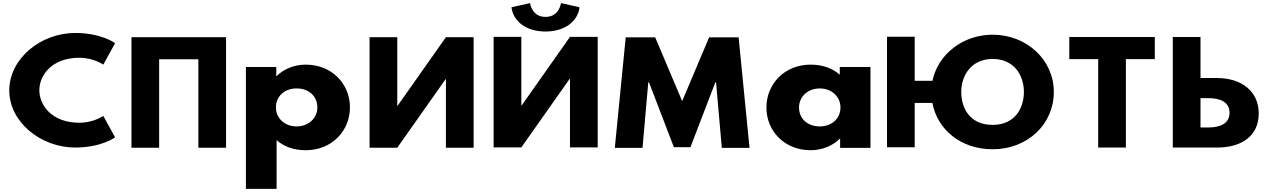

<svg xmlns="http://www.w3.org/2000/svg" viewBox="-20 -938 8064 1218"><path d="M483.9 -159.4C307.2 -159.4 229.6 -271.6 229.6 -365.9C229.6 -459.4 307.2 -571.6 483.9 -571.6C573.7 -571.6 635.4 -528.3 635.4 -528.3L710.2 -664.3C710.2 -664.3 624.1 -728.9 456.8 -728.9C238 -728.9 38.8 -565.7 38.8 -364.2C38.8 -163.6 238.9 -2.1 456.8 -2.1C624.1 -2.1 710.2 -66.7 710.2 -66.7L635.4 -202.7C635.4 -202.7 573.7 -159.4 483.9 -159.4Z M989.6 -561.9H1238.4V-0.9H1414.1V-702.1H1238.4H989.6H813.9V-0.9H989.6Z M2200 -257C2200 -407 2084.5 -528 1919.5 -528C1842.5 -528 1776.5 -497 1734.7 -455H1732.5V-513H1540V260H1734.7V-49C1780.9 -8 1843.6 15 1919.5 15C2084.5 15 2200 -107 2200 -257ZM1993.2 -257C1993.2 -186 1934.9 -136 1861.2 -136C1788.6 -136 1730.3 -186 1730.3 -257C1730.3 -327 1785.3 -377 1861.2 -377C1940.4 -377 1993.2 -327 1993.2 -257Z M2808.8 -436.1H2806.9L2500.2 -0.9H2324.4V-702.1H2500.2V-266.9H2502.1L2808.8 -702.1H2984.6V-0.9H2808.8Z M3538.7 -918.2C3538.7 -918.2 3528.5 -830.7 3440.6 -830.7C3352.7 -830.7 3342.4 -918.2 3342.4 -918.2L3224.6 -891.9C3235.8 -800.9 3320 -738 3440.6 -738C3561.2 -738 3645.3 -800.9 3656.5 -891.9ZM3595.8 -438H3593.9L3287.2 -2.8H3111.4V-704H3287.2V-268.8H3289.1L3595.8 -704H3771.6V-2.8H3595.8Z M4559 0.1H4734.8L4665.6 -701.1H4478.6L4307.5 -296.5L4136.4 -701.1H3949.4L3880.2 0.1H4056L4092.5 -415.5H4097.1L4255.1 -4.1H4359.9L4517.9 -415.5H4522.5Z M4842 -256C4842 -106 4957.5 15 5122.5 15C5199.5 15 5265.5 -16 5307.3 -58H5309.5V0H5502V-513H5307.3V-464C5261.1 -505 5198.4 -528 5122.5 -528C4957.5 -528 4842 -406 4842 -256ZM5048.8 -256C5048.8 -327 5107.1 -377 5180.8 -377C5253.4 -377 5311.7 -327 5311.7 -256C5311.7 -186 5256.7 -136 5180.8 -136C5101.6 -136 5048.8 -186 5048.8 -256Z M5782.6 -285.2H5894.7C5926.7 -115.1 6075.7 8.9 6277.2 8.9C6498.8 8.9 6665.2 -150.1 6665.2 -354.9C6665.2 -559.8 6491.3 -717.9 6277.2 -717.9C6090 -717.9 5930.5 -595 5895.4 -425.5H5782.6V-705.1H5606.8V-3.9H5782.6ZM6078 -354.9C6078 -459.5 6141.6 -564 6277.2 -564C6413.7 -564 6475.4 -459.5 6475.4 -354.9C6475.4 -250.4 6417.4 -145.8 6277.2 -145.8C6133.2 -145.8 6078 -250.4 6078 -354.9Z M6763.3 -562.9H6946.6V-1.9H7122.4V-562.9H7305.7V-703.1H6763.3Z M7419.9 -1.9V-703.1H7595.7V-443H7701.4C7851.9 -443 7965.1 -362.3 7965.1 -217.8C7965.1 -72.4 7851.9 -1.9 7701.4 -1.9ZM7595.7 -315.5V-129.4H7645.3C7714.5 -129.4 7779.9 -150.6 7779.9 -222.9C7779.9 -294.3 7714.5 -315.5 7645.3 -315.5Z"/></svg>

Font: Hussar
Style: BdWide
Weight: 700
Foundry: Cannot Into Space Fonts
Version: Version 2.00